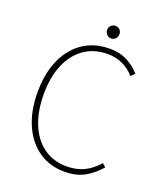

<svg xmlns="http://www.w3.org/2000/svg" viewBox="-147 -891 855 1001"><g transform="rotate(20 281.0 -391.0)"><path d="M328 12Q247 12 185.5 -30.5Q124 -73 90 -150.5Q56 -228 56 -332Q56 -410 75.5 -472.5Q95 -535 132 -580Q169 -625 220 -648.5Q271 -672 334 -672Q390 -672 433.5 -649Q477 -626 502 -594L482 -574Q455 -606 417 -624Q379 -642 334 -642Q258 -642 203.5 -604Q149 -566 119.5 -496.5Q90 -427 90 -332Q90 -237 119 -166.5Q148 -96 202 -57Q256 -18 330 -18Q383 -18 424.5 -37.5Q466 -57 503 -99L522 -82Q485 -39 439.5 -13.5Q394 12 328 12ZM320 -724Q307 -724 296.5 -734Q286 -744 286 -760Q286 -775 296.5 -784.5Q307 -794 320 -794Q334 -794 344 -784.5Q354 -775 354 -760Q354 -744 344 -734Q334 -724 320 -724Z"/></g></svg>

Font: Source Sans 3 VF
Style: Regular
Weight: 200
Designer: Paul D. Hunt
Foundry: Adobe
Version: Version 3.046;hotconv 1.0.118;makeotfexe 2.5.65603